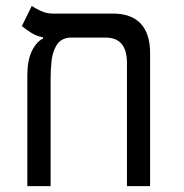

<svg xmlns="http://www.w3.org/2000/svg" viewBox="-20 -632 626 652"><path d="M489.7 -452.1V0H411.1V-418.5Q411.1 -504.4 338.4 -504.4H215.8Q185.1 -501 171.4 -477.3Q157.7 -453.6 154.8 -422.9Q151.9 -392.1 151.9 -366.7V0H72.8V-376Q72.8 -426.8 88.1 -458.5Q103.5 -490.2 126 -501V-505.4Q103.5 -509.3 85.4 -521Q67.4 -532.7 54.2 -543.5L87.9 -611.8Q99.1 -604 118.4 -595Q137.7 -585.9 159.7 -585.9H363.3Q425.8 -585.9 457.8 -551.8Q489.7 -517.6 489.7 -452.1Z"/></svg>

Font: Cascadia Code NF SemiLight
Style: Regular
Weight: 350
Monospace: yes
Designer: Aaron Bell
Foundry: Saja Typeworks
Version: Version 2404.023; ttfautohint (v1.8.4)